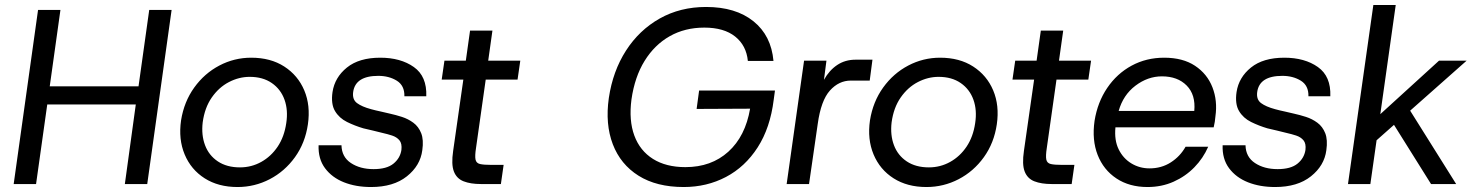

<svg xmlns="http://www.w3.org/2000/svg" viewBox="-20 -740 5941 772"><path d="M35 0 133 -700H223L180 -393H537L580 -700H670L572 0H482L526 -320H170L125 0Z M935 12Q858 12 803 -23Q748 -58 722.5 -119Q697 -180 708 -256Q720 -331 761 -388Q802 -445 862 -476.5Q922 -508 990 -508Q1068 -508 1123 -472.5Q1178 -437 1203.5 -376.5Q1229 -316 1218 -240Q1207 -165 1166 -108Q1125 -51 1064.5 -19.5Q1004 12 935 12ZM945 -67Q991 -67 1030.5 -89Q1070 -111 1096.5 -150.5Q1123 -190 1131 -245Q1139 -297 1124 -339Q1109 -381 1073 -406Q1037 -431 984 -431Q941 -431 900.5 -410Q860 -389 831.5 -348Q803 -307 795 -248Q789 -197 804.5 -156Q820 -115 856 -91Q892 -67 945 -67Z M1472 12Q1411 12 1363 -7Q1315 -26 1287 -63.5Q1259 -101 1261 -156H1353Q1354 -109 1391 -84.5Q1428 -60 1482 -60Q1535 -60 1562 -82Q1589 -104 1594 -137Q1597 -163 1586 -176Q1575 -189 1556.5 -195Q1538 -201 1520 -205Q1500 -210 1479.5 -215Q1459 -220 1441 -224Q1407 -234 1375.5 -249.5Q1344 -265 1327 -293.5Q1310 -322 1317 -370Q1326 -429 1375 -468.5Q1424 -508 1509 -508Q1591 -508 1644 -470.5Q1697 -433 1694 -353H1606Q1607 -396 1575.5 -415.5Q1544 -435 1501 -435Q1409 -435 1400 -370Q1396 -340 1415.5 -325.5Q1435 -311 1472 -301Q1490 -296 1511.5 -291.5Q1533 -287 1548 -283Q1571 -278 1596 -270Q1621 -262 1642 -246.5Q1663 -231 1673.5 -204.5Q1684 -178 1678 -136Q1670 -74 1616 -31Q1562 12 1472 12Z M1914 0Q1872 0 1844 -11Q1816 -22 1805 -50.5Q1794 -79 1802 -133L1843 -420H1756L1767 -496H1853L1870 -617H1960L1943 -496H2072L2061 -420H1933L1894 -145Q1889 -113 1892 -98.5Q1895 -84 1910 -80.5Q1925 -77 1956 -77H2005L1994 0Z M2729 12Q2620 12 2547.5 -33.5Q2475 -79 2444 -160Q2413 -241 2428 -346Q2444 -454 2497 -536.5Q2550 -619 2632.5 -665.5Q2715 -712 2819 -712Q2938 -712 3009.5 -654.5Q3081 -597 3090 -495H2987Q2981 -557 2936 -593Q2891 -629 2812 -629Q2734 -629 2673 -594.5Q2612 -560 2572 -495.5Q2532 -431 2519 -340Q2508 -256 2530.5 -195Q2553 -134 2605.5 -101Q2658 -68 2736 -68Q2840 -68 2908.5 -130Q2977 -192 2996 -303L2781 -302L2791 -376H3096L3091 -339Q3077 -226 3026.5 -147.5Q2976 -69 2899 -28.5Q2822 12 2729 12Z M3143 0 3213 -496H3303L3293 -419Q3314 -457 3346 -478.5Q3378 -500 3420 -500H3488L3477 -416H3401Q3353 -416 3317 -376Q3281 -336 3268 -242L3233 0Z M3705 12Q3628 12 3573 -23Q3518 -58 3492.5 -119Q3467 -180 3478 -256Q3490 -331 3531 -388Q3572 -445 3632 -476.5Q3692 -508 3760 -508Q3838 -508 3893 -472.5Q3948 -437 3973.5 -376.5Q3999 -316 3988 -240Q3977 -165 3936 -108Q3895 -51 3834.5 -19.5Q3774 12 3705 12ZM3715 -67Q3761 -67 3800.5 -89Q3840 -111 3866.5 -150.5Q3893 -190 3901 -245Q3909 -297 3894 -339Q3879 -381 3843 -406Q3807 -431 3754 -431Q3711 -431 3670.5 -410Q3630 -389 3601.5 -348Q3573 -307 3565 -248Q3559 -197 3574.5 -156Q3590 -115 3626 -91Q3662 -67 3715 -67Z M4209 0Q4167 0 4139 -11Q4111 -22 4100 -50.5Q4089 -79 4097 -133L4138 -420H4051L4062 -496H4148L4165 -617H4255L4238 -496H4367L4356 -420H4228L4189 -145Q4184 -113 4187 -98.5Q4190 -84 4205 -80.5Q4220 -77 4251 -77H4300L4289 0Z M4594 12Q4521 12 4469 -22.5Q4417 -57 4393.5 -117Q4370 -177 4381 -254Q4393 -329 4432 -386.5Q4471 -444 4530 -476Q4589 -508 4661 -508Q4736 -508 4785 -475.5Q4834 -443 4855 -389Q4876 -335 4867 -272Q4866 -261 4864.5 -250.5Q4863 -240 4860 -228H4465Q4460 -176 4478 -139.5Q4496 -103 4529 -83Q4562 -63 4602 -63Q4650 -63 4687.5 -87Q4725 -111 4747 -150H4838Q4818 -104 4782.5 -67.5Q4747 -31 4699 -9.5Q4651 12 4594 12ZM4652 -433Q4595 -433 4545.5 -395.5Q4496 -358 4478 -294H4782Q4788 -359 4751.5 -396Q4715 -433 4652 -433Z M5107 12Q5046 12 4998 -7Q4950 -26 4922 -63.5Q4894 -101 4896 -156H4988Q4989 -109 5026 -84.5Q5063 -60 5117 -60Q5170 -60 5197 -82Q5224 -104 5229 -137Q5232 -163 5221 -176Q5210 -189 5191.5 -195Q5173 -201 5155 -205Q5135 -210 5114.5 -215Q5094 -220 5076 -224Q5042 -234 5010.5 -249.5Q4979 -265 4962 -293.5Q4945 -322 4952 -370Q4961 -429 5010 -468.5Q5059 -508 5144 -508Q5226 -508 5279 -470.5Q5332 -433 5329 -353H5241Q5242 -396 5210.5 -415.5Q5179 -435 5136 -435Q5044 -435 5035 -370Q5031 -340 5050.5 -325.5Q5070 -311 5107 -301Q5125 -296 5146.5 -291.5Q5168 -287 5183 -283Q5206 -278 5231 -270Q5256 -262 5277 -246.5Q5298 -231 5308.5 -204.5Q5319 -178 5313 -136Q5305 -74 5251 -31Q5197 12 5107 12Z M5400 0 5502 -720H5592L5530 -281L5766 -496H5877L5650 -295L5835 0H5734L5585 -238L5515 -176L5490 0Z"/></svg>

Font: Host Grotesk
Style: Italic
Weight: 400
Italic angle: -8°
Designer: Doğukan Karapınar based on Poppins by Indian Type Foundry, Jonny Pinhorn
Foundry: Element Type
Version: Version 1.001; ttfautohint (v1.8.4.7-5d5b)